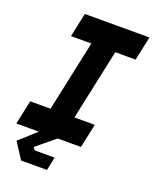

<svg xmlns="http://www.w3.org/2000/svg" viewBox="-161 -790 854 1064"><g transform="rotate(20 266.0 -258.0)"><path d="M97 184 35.5 89.5 135 0H2L32 -141.5H152L241 -558.5H121L151 -700H532L502 -558.5H382L293 -141.5H413L383 0H245.5L137 89.5L148.5 105.5H266L249.5 184ZM122.5 144.5H218.5H218H122.5L86.5 90L272 -71H331H330.5H202.5L321 -629.5H454H453.5H199.5H200H321L202.5 -71H85.5H86H272L86.5 90Z"/></g></svg>

Font: Tourney Black
Style: Italic
Weight: 900
Italic angle: -12°
Version: Version 1.015